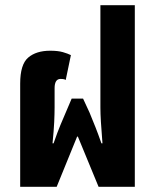

<svg xmlns="http://www.w3.org/2000/svg" viewBox="-20 -722 602 742"><path d="M58 0V-399Q58 -473 89 -499.5Q120 -526 174 -526Q204 -526 223 -520.5Q242 -515 254 -509L234 -413Q229 -416 223.5 -416.5Q218 -417 214 -417Q191 -417 191 -381V-307Q191 -283 189.5 -250.5Q188 -218 183 -168H187Q203 -214 214 -240Q225 -266 234 -287L257 -341H301L326 -287Q340 -253 349.5 -229Q359 -205 372 -168H376Q372 -218 370 -250.5Q368 -283 368 -307V-702H501V0H361L281 -194H278L199 0Z"/></svg>

Font: Noto Sans Thai UI ExtCond ExtBd
Style: Regular
Weight: 800
Width: 2
Designer: Monotype Design Team
Foundry: Monotype Imaging Inc.
Version: Version 2.000